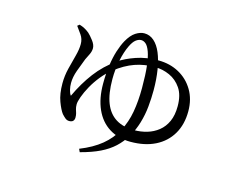

<svg xmlns="http://www.w3.org/2000/svg" viewBox="-88 -696 1177 912"><g transform="rotate(15 500.0 -240.5)"><path d="M360 57Q423 32 464.5 -2Q506 -36 530.5 -81.5Q555 -127 564.5 -181Q574 -235 574 -299Q574 -365 569 -407.5Q564 -450 555 -474.5Q546 -499 535 -508.5Q524 -518 512 -518Q499 -518 486 -508Q473 -498 461 -473Q446 -442 436.5 -397Q427 -352 427 -304Q427 -232 445 -186.5Q463 -141 499 -118.5Q535 -96 589 -96Q622 -96 652.5 -105Q683 -114 707.5 -133.5Q732 -153 746 -184Q760 -215 760 -259Q760 -314 737.5 -347Q715 -380 680.5 -395.5Q646 -411 610 -411Q557 -412 510 -395.5Q463 -379 416 -342Q389 -321 366.5 -293Q344 -265 328 -236Q312 -207 303 -182Q294 -157 294 -144Q294 -130 297 -120.5Q300 -111 302.5 -102.5Q305 -94 305 -82Q305 -71 299 -64.5Q293 -58 280 -58Q269 -58 260.5 -65Q252 -72 243 -82Q230 -99 216.5 -135Q203 -171 203 -223Q203 -260 212 -296.5Q221 -333 230 -366Q239 -399 239 -425Q239 -450 225.5 -469.5Q212 -489 200 -505L210 -513Q224 -509 236 -502.5Q248 -496 259 -487Q270 -477 285 -457.5Q300 -438 300 -421Q300 -406 292.5 -390.5Q285 -375 278 -361Q266 -331 254 -297.5Q242 -264 242 -235Q242 -218 246 -201.5Q250 -185 257 -176Q288 -243 328.5 -296.5Q369 -350 426 -390Q458 -412 507 -429Q556 -446 616 -446Q672 -446 717 -421.5Q762 -397 788.5 -352.5Q815 -308 815 -249Q815 -184 787 -136.5Q759 -89 708 -63.5Q657 -38 587 -38Q526 -38 481.5 -66Q437 -94 413.5 -146.5Q390 -199 390 -271Q390 -322 396 -363Q402 -404 412 -435.5Q422 -467 435 -491Q454 -525 476 -539Q498 -553 518 -553Q545 -553 566 -534.5Q587 -516 601 -482.5Q615 -449 622.5 -403Q630 -357 630 -303Q630 -264 626 -222.5Q622 -181 610 -140.5Q598 -100 577 -65Q557 -32 529.5 -6.5Q502 19 463 38Q424 57 367 72Z"/></g></svg>

Font: Noto Serif JP
Style: Regular
Weight: 400
Designer: Ryoko NISHIZUKA  (kana & ideographs); Frank Grießhammer (Latin, Greek & Cyrillic); Wenlong ZHANG  (bopomofo); Sandoll Co
Foundry: Adobe
Version: Version 2.003-H1;hotconv 1.1.1;makeotfexe 2.6.0